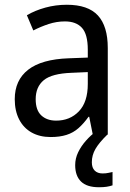

<svg xmlns="http://www.w3.org/2000/svg" viewBox="-20 -566 548 807"><path d="M261 -546Q350 -546 391.5 -501Q433 -456 433 -364V0H370L355 -75H352Q332 -47 310 -27.5Q288 -8 259.5 1Q231 10 193 10Q147 10 113 -9Q79 -28 60.5 -64Q42 -100 42 -149Q42 -229 98.5 -273Q155 -317 269 -321L349 -324V-357Q349 -422 324.5 -449Q300 -476 253 -476Q218 -476 184.5 -465Q151 -454 120 -438L93 -502Q127 -522 170.5 -534Q214 -546 261 -546ZM281 -260Q198 -257 164 -229Q130 -201 130 -149Q130 -103 153.5 -81Q177 -59 216 -59Q274 -59 311.5 -98Q349 -137 349 -213V-263ZM366 116Q366 139 378 151Q390 163 411 163Q426 163 436 160.5Q446 158 453 157V213Q441 217 428 219Q415 221 396 221Q345 221 320.5 197Q296 173 296 128Q296 100 308.5 74Q321 48 341.5 25Q362 2 384 -14L431 0Q397 33 381.5 59.5Q366 86 366 116Z"/></svg>

Font: Noto Sans Arabic SemiCondensed
Style: Regular
Weight: 400
Width: 4
Designer: Monotype Design Team, Nadine Chahine, Nizar Qandah and Khaled Hosny
Foundry: Monotype Imaging Inc.
Version: Version 2.012